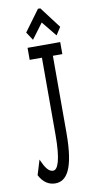

<svg xmlns="http://www.w3.org/2000/svg" viewBox="-91 -830 432 880"><g transform="rotate(-10 125.0 -390.0)"><path d="M106 -655 159 -726 216 -656 239 -692 164 -791H153L81 -693ZM93 11C145 11 183 -38 183 -209V-567H227V-623H75V-567H132V-208C132 -92 115 -48 93 -48C72 -48 57 -70 40 -109L19 -40C37 -5 63 11 93 11Z"/></g></svg>

Font: Inconsolata UltraCondensed Thin
Style: Regular
Weight: 100
Width: 1
Monospace: yes
Designer: Raph Levien, Cyreal, Brenton Simpson
Foundry: Raph Levien, Cyreal, Google
Version: Version 3.100